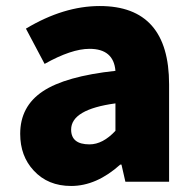

<svg xmlns="http://www.w3.org/2000/svg" viewBox="-20 -603 646 637"><path d="M92 -37Q47 -85 47 -159Q47 -250 122 -300Q197 -350 363 -368Q357 -441 277 -441Q217 -441 128 -391L66 -508Q191 -583 311 -583Q541 -583 541 -323V0H396L383 -57H379Q300 14 216 14Q139 14 92 -37ZM363 -169V-260Q216 -240 216 -173Q216 -124 277 -124Q321 -124 363 -169Z"/></svg>

Font: KaiGen Gothic KR Heavy
Style: Heavy
Weight: 900
Designer: Ryoko NISHIZUKA  (kana & ideographs); Paul D. Hunt (Latin, Greek & Cyrillic); Wenlong ZHANG  (bopomofo); Sandoll Communi
Foundry: Adobe Systems Incorporated
Version: Version 1.002 March 28, 2018